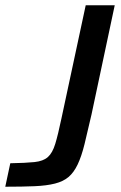

<svg xmlns="http://www.w3.org/2000/svg" viewBox="-39 -708 458 728"><path d="M-19 0 0 -89Q59 -90 92 -93.5Q125 -97 142.5 -112.5Q160 -128 170.5 -162.5Q181 -197 194 -259L286 -688H396L308 -274Q293 -208 281.5 -161.5Q270 -115 255.5 -84.5Q241 -54 221 -37Q201 -20 169.5 -12Q138 -4 92.5 -2Q47 0 -19 0Z"/></svg>

Font: Saira SemiExpanded Medium
Style: Italic
Weight: 500
Width: 6
Italic angle: -12°
Designer: Hector Gatti with collaboration of the Omnibus-Type team
Foundry: Omnibus-Type
Version: Version 1.101